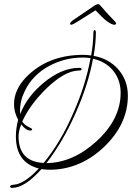

<svg xmlns="http://www.w3.org/2000/svg" viewBox="-20 -802 641 931"><path d="M39 109Q29 109 29 102Q29 98 37 95Q42 95 48 93.5Q54 92 63 91Q112 76 168 15Q57 -14 57 -141Q57 -180 68 -221Q48 -258 48 -297Q48 -366 106 -427Q212 -536 383 -536Q403 -536 422 -533Q427 -562 429.5 -587Q432 -612 433 -644Q433 -656 439 -656Q445 -656 445 -642Q444 -610 442 -588.5Q440 -567 434 -531Q508 -518 554 -465Q600 -412 600 -338Q600 -198 481 -86Q365 21 221 21Q201 21 181 18Q100 109 39 109ZM192 -12Q232 -61 268 -121Q304 -181 335 -253Q395 -388 419 -520Q401 -523 383 -523Q337 -523 296 -512.5Q255 -502 218 -482Q137 -438 100 -360Q77 -314 77 -264Q77 -254 78 -249Q111 -334 192 -401Q279 -473 364 -473Q376 -473 376 -466Q376 -460 363 -460Q294 -460 201 -369Q161 -329 133 -290Q105 -251 88 -213Q96 -198 118 -187Q136 -178 136 -176Q136 -169 127 -169Q106 -169 83 -199Q70 -167 70 -141Q70 -18 192 -12ZM205 -11Q270 -12 330.5 -38.5Q391 -65 448 -117Q565 -224 565 -352Q565 -414 529 -459Q492 -504 431 -517Q407 -388 346 -252Q315 -182 279.5 -121.5Q244 -61 205 -11ZM325 -682Q320 -682 320 -687Q320 -693 331 -702Q342 -710 364 -724.5Q386 -739 407.5 -754Q429 -769 438 -775Q446 -780 453.5 -781.5Q461 -783 467 -775Q493 -744 524 -712Q543 -693 543 -689Q543 -682 535 -682Q523 -682 503 -696Q487 -707 473.5 -721Q460 -735 443 -752Q393 -721 363 -701.5Q333 -682 325 -682Z"/></svg>

Font: Ruthie
Style: Regular
Weight: 400
Designer: Robert E. Leuschke
Foundry: Robert E. Leuschke
Version: Version 1.012